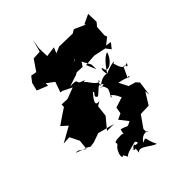

<svg xmlns="http://www.w3.org/2000/svg" viewBox="-267 -1159 1375 1501"><g transform="rotate(-30 420.5 -408.5)"><path d="M456 -692 471 -710 568 -607 583 -557 529 -625 619 -657 723 -663 764 -632 787 -684 741 -680 783 -736 770 -753 752 -840 769 -877 743 -964 677 -908 686 -900 586 -916 562 -891 419 -856 374 -821 380 -871 301 -838 275 -924 268 -1001 267 -897 200 -875 164 -772 116 -768 94 -716 95 -646 191 -634 184 -660 255 -632 248 -540 267 -543 351 -526 270 -468 209 -454 215 -428 175 -383 115 -313 175 -283 70 -181 134 -202 191 -137 204 -55 140 -77 115 -71 205 -62 199 -67 241 -55 280 -72 345 -117H487L413 -97L463 -206L449 -300L479 -330C439 -313 425 -328 470 -417C494 -409 440 -375 487 -366C537 -433 524 -450 574 -429C506 -384 547 -459 585 -379C582 -312 551 -295 586 -315C561 -307 572 -358 644 -268L568 -219L573 -164L532 -130L604 -76C558 -32 581 -57 512 -55C508 4 529 -18 495 -16C434 1 411 13 435 28C441 -5 422 68 420 46C384 138 427 150 421 133C492 108 501 108 417 122C459 165 422 119 462 168C434 148 516 110 556 86C567 84 602 114 537 108C547 120 544 77 519 134C502 99 520 173 554 115C535 84 532 107 545 175C565 123 654 187 700 184C632 111 660 81 614 125C629 49 719 55 677 68L667 32C681 -6 694 -43 708 -80L794 -106L827 -216L841 -177L826 -296L797 -315L735 -317L678 -379C777 -387 795 -361 770 -387C751 -340 762 -388 777 -473C812 -457 821 -513 806 -454C817 -468 784 -446 800 -467C780 -471 767 -446 719 -531C743 -536 739 -562 638 -485C643 -502 679 -608 721 -630C724 -565 665 -484 634 -526C624 -561 610 -540 629 -498C651 -470 611 -513 547 -426C541 -449 557 -496 558 -462C526 -443 458 -525 452 -514C440 -533 495 -522 443 -530C370 -532 443 -575 338 -543L422 -598L437 -613L498 -626L513 -670V-739Z"/></g></svg>

Font: Hussar Lance
Style: ExBdObl
Weight: 700
Foundry: Cannot Into Space Fonts, PlusOne Fonts
Version: Version 2.270